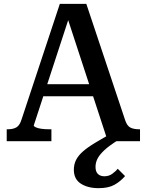

<svg xmlns="http://www.w3.org/2000/svg" viewBox="-20 -736 765 1001"><path d="M196 -297H478L487 -234H184ZM569 -45 598 -7Q548 24 522.5 48.5Q497 73 487.5 93Q478 113 478 134Q478 159 490.5 171Q503 183 524 183Q548 183 565.5 170Q583 157 594 144L632 182Q608 210 576.5 227.5Q545 245 494 245Q438 245 401.5 221.5Q365 198 365 149Q365 121 376.5 98Q388 75 412.5 53.5Q437 32 476 8.5Q515 -15 569 -45ZM710 0H542L323 -669L345 -660L156 -82Q156 -77 167 -72Q178 -67 196 -64.5Q214 -62 236 -62H248V0H15V-62H21Q48 -62 65.5 -72Q83 -82 93 -115L292 -716H430L633 -108Q643 -79 660.5 -70.5Q678 -62 705 -62H710Z"/></svg>

Font: Roboto Serif Medium
Style: Regular
Weight: 500
Designer: Greg Gazdowicz
Foundry: Commercial Type
Version: Version 1.008